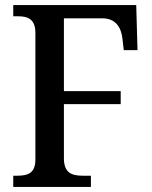

<svg xmlns="http://www.w3.org/2000/svg" viewBox="-20 -734 597 754"><path d="M32 0H337V-44H304C261 -44 231 -56 231 -112V-325H454V-376H231V-662H382C433 -662 456 -628 461 -581L466 -537H520L515 -714H32V-670H52C89 -670 119 -659 119 -605V-108C119 -54 90 -44 48 -44H32Z"/></svg>

Font: Noto Serif Devanagari SemiCondensed Medium
Style: Regular
Weight: 500
Width: 4
Designer: Universal Thirst, Indian Type Foundry and the Monotype Design Team
Foundry: Monotype Imaging Inc.
Version: Version 2.004